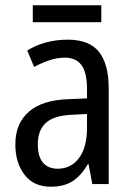

<svg xmlns="http://www.w3.org/2000/svg" viewBox="-20 -696 500 726"><path d="M236 -546Q318 -546 354.5 -499.5Q391 -453 391 -363V0H329L315 -75H312Q287 -32 254.5 -11Q222 10 172 10Q107 10 72.5 -35.5Q38 -81 38 -150Q38 -229 89 -273.5Q140 -318 239 -321L309 -324V-359Q309 -422 288 -450Q267 -478 225 -478Q197 -478 168 -468.5Q139 -459 109 -443L83 -505Q115 -525 154 -535.5Q193 -546 236 -546ZM252 -262Q183 -259 153 -231Q123 -203 123 -151Q123 -103 143 -80.5Q163 -58 198 -58Q248 -58 278.5 -98Q309 -138 309 -213V-265ZM363 -676V-612H104V-676Z"/></svg>

Font: Noto Sans Lao Condensed
Style: Regular
Weight: 400
Width: 3
Designer: Monotype Design Team
Foundry: Monotype Imaging Inc.
Version: Version 2.003; ttfautohint (v1.8.4.7-5d5b)